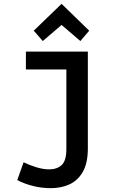

<svg xmlns="http://www.w3.org/2000/svg" viewBox="-20 -791 600 1001"><path d="M245 190Q198 190 153.5 179Q109 168 70 148L103 55Q131 69 168 80.5Q205 92 236 92Q277 92 301.5 69.5Q326 47 326 -14V-429H115V-522H438V-18Q438 60 411.5 105.5Q385 151 341.5 170.5Q298 190 245 190ZM203 -577 156 -631 301 -771 445 -631 399 -577 301 -661Z"/></svg>

Font: Ubuntu Sans Mono Medium
Style: Regular
Weight: 500
Monospace: yes
Designer: Dalton Maag Ltd
Foundry: Dalton Maag Ltd
Version: Version 1.006